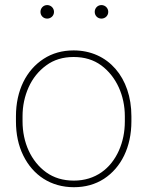

<svg xmlns="http://www.w3.org/2000/svg" viewBox="-20 -740 590 769"><path d="M43.9 -253.9C43.9 -202.6 53.7 -156.7 73.2 -117.2C112.3 -37.6 184.1 9.8 275.9 9.8C321.8 9.8 361.8 -1.5 396.5 -23.9C465.3 -68.8 506.3 -150.9 506.3 -253.9V-274.4C506.3 -429.2 413.1 -538.1 274.9 -538.1C229.5 -538.1 189.5 -526.9 154.8 -504.4C85.4 -459.5 43.9 -377.9 43.9 -274.4ZM70.3 -274.4C70.3 -315.9 78.6 -354.5 94.7 -390.6C110.8 -426.3 134.3 -455.6 165 -478C195.3 -500.5 231.9 -511.7 274.9 -511.7C318.4 -511.7 355 -500.5 385.7 -478C446.3 -433.1 480 -356.9 480 -274.4V-253.9C480 -211.9 472.2 -172.9 456.1 -136.7C423.8 -64.5 361.8 -16.6 275.9 -16.6C232.4 -16.6 195.8 -27.8 165 -49.8C104 -93.8 70.3 -169.9 70.3 -253.9ZM142.1 -692.4C142.1 -677.2 153.8 -665.5 168.9 -665.5C184.1 -665.5 196.3 -677.2 196.3 -692.4C196.3 -707.5 184.1 -719.7 168.9 -719.7C153.8 -719.7 142.1 -707.5 142.1 -692.4ZM359.4 -692.4C359.4 -677.2 371.1 -665.5 386.2 -665.5C401.4 -665.5 413.6 -677.2 413.6 -692.4C413.6 -707.5 401.4 -719.7 386.2 -719.7C371.1 -719.7 359.4 -707.5 359.4 -692.4Z"/></svg>

Font: Vazirmatn Thin
Style: Regular
Weight: 100
Designer: Saber Rastikerdar
Foundry: Saber Rastikerdar
Version: Version 33.003